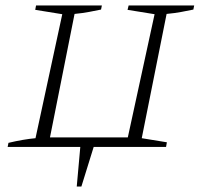

<svg xmlns="http://www.w3.org/2000/svg" viewBox="-20 -538 734 703"><path d="M8 0 11 -15Q66 -28 110 -32L208 -486L109 -502L112 -518H353L350 -503Q330 -499 307 -494.5Q284 -490 253 -487L163 -35H448L546 -486L447 -502L451 -518H691L688 -503Q668 -499 645 -494.5Q622 -490 590 -487L499 -32L591 -17L588 0H323L278 145H261L274 0Z"/></svg>

Font: Piazzolla SC ExtraLight
Style: Italic
Weight: 200
Italic angle: -11.3°
Designer: Juan Pablo del Peral
Foundry: Huerta Tipografica
Version: Version 1.330